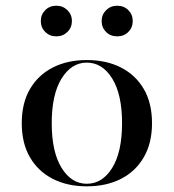

<svg xmlns="http://www.w3.org/2000/svg" viewBox="-20 -636 604 667"><path d="M281.5 11.3Q214.5 11.3 163.7 -14.5Q112.9 -40.3 84.3 -89.1Q55.6 -137.9 55.6 -208.1Q55.6 -278.2 84.3 -327Q112.9 -375.8 163.7 -401.6Q214.5 -427.4 281.5 -427.4Q349.2 -427.4 400 -401.6Q450.8 -375.8 479.4 -327Q508.1 -278.2 508.1 -208.1Q508.1 -138.7 479.4 -89.5Q450.8 -40.3 400 -14.5Q349.2 11.3 281.5 11.3ZM281.5 2.4Q335.5 2.4 369.8 -52.8Q404 -108.1 404 -208.1Q404 -308.1 369.8 -363.3Q335.5 -418.5 281.5 -418.5Q228.2 -418.5 194 -363.3Q159.7 -308.1 159.7 -208.1Q159.7 -108.1 194 -52.8Q228.2 2.4 281.5 2.4ZM387.1 -509.7Q363.7 -509.7 348.4 -525Q333.1 -540.3 333.1 -562.9Q333.1 -585.5 348.8 -600.8Q364.5 -616.1 387.1 -616.1Q410.5 -616.1 425.8 -600.8Q441.1 -585.5 441.1 -562.9Q441.1 -540.3 425.8 -525Q410.5 -509.7 387.1 -509.7ZM175.8 -509.7Q152.4 -509.7 137.1 -525Q121.8 -540.3 121.8 -562.9Q121.8 -585.5 137.1 -600.8Q152.4 -616.1 175.8 -616.1Q198.4 -616.1 214.1 -600.8Q229.8 -585.5 229.8 -562.9Q229.8 -540.3 214.1 -525Q198.4 -509.7 175.8 -509.7Z"/></svg>

Font: Playfair 144pt SemiExpanded SemiBold
Style: Regular
Weight: 600
Width: 6
Designer: Claus Eggers Sørensen
Foundry: Claus Eggers Sørensen
Version: Version 2.203